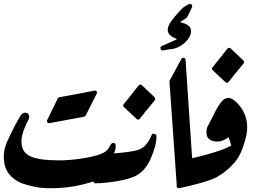

<svg xmlns="http://www.w3.org/2000/svg" viewBox="-28 -992 1350 1012"><path d="M424 -384Q422 -380 416 -377Q370 -369 324.5 -360Q279 -351 233 -343Q226 -342 221.5 -347.5Q217 -353 221 -360L277 -474Q278 -476 281 -477.5Q284 -479 286 -480Q333 -488 378.5 -496.5Q424 -505 469 -514Q476 -516 481 -510.5Q486 -505 481 -497Z M464 -36Q418 -20 361 -10Q304 0 242 0H231Q191 0 154.5 -7.5Q118 -15 87 -26Q44 -43 18 -77Q-8 -111 -8 -166Q-8 -208 11.5 -250Q31 -292 47 -323Q63 -355 82 -385Q92 -398 104 -398Q115 -398 120.5 -391.5Q126 -385 126 -377Q126 -369 122 -361Q88 -298 85 -253V-247Q85 -212 103 -189Q119 -171 147.5 -162Q176 -153 210 -150Q244 -147 278 -147H307Q372 -150 435 -162Q466 -168 486.5 -174.5Q507 -181 518 -187Q542 -199 554 -228Q562 -239 569 -239Q582 -239 582 -222Q582 -206 577 -194Q572 -182 567 -168Q558 -144 547 -118Q536 -92 522 -71Q506 -47 487 -28Q484 -25 479 -25Q467 -25 464 -36Z M786 -480Q793 -473 788 -464Q778 -451 768 -439Q758 -427 748 -415Q738 -403 733 -397Q728 -391 723.5 -384.5Q719 -378 709 -366Q706 -362 701 -361.5Q696 -361 692 -365L625 -428Q618 -435 624 -443Q644 -468 663.5 -492Q683 -516 702 -541Q705 -545 710.5 -546Q716 -547 720 -543Z M771 -280Q775 -290 786 -286.5Q797 -283 797 -275Q796 -244 788.5 -217.5Q781 -191 770 -165Q743 -97 694 -69H695Q638 -37 495 -26Q490 -25 486 -29.5Q482 -34 483 -39L497 -169Q499 -177 509 -179Q546 -181 576 -183.5Q606 -186 631 -189Q656 -192 674 -195.5Q692 -199 704 -203Q728 -213 744.5 -233.5Q761 -254 771 -280Z M963 -910Q958 -899 949 -893Q940 -887 929 -881Q927 -880 925.5 -879Q924 -878 922 -876Q927 -873 935 -871Q943 -869 948 -867Q961 -862 970 -852Q979 -842 979 -828Q979 -815 975 -807Q965 -782 938.5 -760.5Q912 -739 881 -734Q868 -733 856 -730.5Q844 -728 831 -726Q822 -725 818.5 -735Q815 -745 824 -749L845 -758Q859 -765 875 -771.5Q891 -778 904 -785Q899 -790 892.5 -792Q886 -794 880 -798Q856 -812 856 -835Q856 -850 867 -868.5Q878 -887 892.5 -903.5Q907 -920 915 -929Q930 -946 939.5 -953.5Q949 -961 968 -970Q976 -974 981.5 -968Q987 -962 984 -954Z M865 -565 928 -681Q932 -689 940.5 -687Q949 -685 950 -677L987 -124L926 -6Q922 1 913 0Q904 -1 904 -11Z M1254 -674Q1261 -667 1256 -658Q1246 -645 1236 -633Q1226 -621 1216 -609Q1206 -597 1201 -591Q1196 -585 1191.5 -578.5Q1187 -572 1177 -560Q1174 -556 1169 -555.5Q1164 -555 1160 -559L1093 -622Q1086 -629 1092 -637Q1112 -662 1131.5 -686Q1151 -710 1170 -735Q1173 -739 1178.5 -740Q1184 -741 1188 -737Z M1116 -246Q1092 -246 1076 -257.5Q1060 -269 1060 -294Q1060 -316 1069 -331Q1086 -362 1100.5 -392.5Q1115 -423 1135 -451Q1154 -476 1176 -476Q1185 -476 1191.5 -472.5Q1198 -469 1204 -465Q1233 -444 1254 -406Q1275 -368 1275 -321Q1275 -305 1272.5 -289.5Q1270 -274 1266 -260Q1256 -221 1241 -187.5Q1226 -154 1203 -129V-130Q1182 -106 1159 -88Q1136 -70 1112 -57Q1064 -32 917 0Q910 1 906 -3Q902 -7 903 -14L925 -138Q925 -145 934 -147Q986 -158 1027.5 -168.5Q1069 -179 1101 -189Q1133 -199 1155.5 -208Q1178 -217 1191 -225L1183 -251Q1181 -258 1179 -262.5Q1177 -267 1177 -269Q1167 -261 1151 -253.5Q1135 -246 1116 -246Z"/></svg>

Font: Aref Ruqaa Ink
Style: Bold
Weight: 700
Designer: Abdullah Aref
Version: Version 1.005